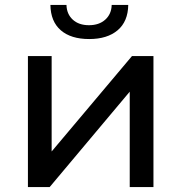

<svg xmlns="http://www.w3.org/2000/svg" viewBox="-20 -757 734 777"><path d="M341 -599Q267 -599 226 -634.5Q185 -670 184 -737H249Q250 -700 274.5 -677.5Q299 -655 340 -655Q381 -655 406 -677.5Q431 -700 432 -737H499Q498 -670 456 -634.5Q414 -599 341 -599ZM93 0V-530H189V-144L514 -530H601V0H505V-386L181 0Z"/></svg>

Font: Montserrat
Style: Regular
Weight: 500
Designer: Julieta Ulanovsky
Foundry: Julieta Ulanovsky
Version: Version 7.200;PS 007.200;hotconv 1.0.88;makeotf.lib2.5.64775